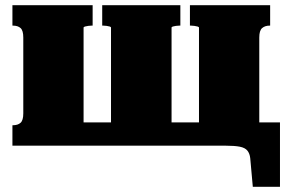

<svg xmlns="http://www.w3.org/2000/svg" viewBox="-20 -563 1117 742"><path d="M70 -418Q70 -445 59.5 -454.5Q49 -464 30 -464H28V-543H338V-464H334Q328 -464 321 -463Q314 -462 308.5 -460.5Q303 -459 303 -456V0H28V-79H30Q49 -79 59.5 -88.5Q70 -98 70 -125ZM749 -456Q749 -459 743.5 -460.5Q738 -462 731 -463Q724 -464 718 -464H714V-543H1024V-464H1022Q1004 -464 993 -454.5Q982 -445 982 -418V0H749ZM801 0V-90H1062V159H957L947 48Q945 30 936 19Q927 8 907 4Q887 0 852 0ZM235 0V-90H805V0ZM375 -464V-543H677V-464H673Q667 -464 660 -463Q653 -462 648 -460.5Q643 -459 643 -456V-13H409V-456Q409 -459 404 -460.5Q399 -462 392 -463Q385 -464 379 -464Z"/></svg>

Font: Roboto Serif Black
Style: Regular
Weight: 900
Designer: Greg Gazdowicz
Foundry: Commercial Type
Version: Version 1.008